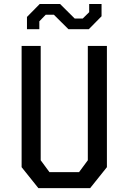

<svg xmlns="http://www.w3.org/2000/svg" viewBox="-20 -966 660 986"><path d="M288.5 -945.5H184L118.5 -879V-816H182V-856.5L215 -890.5H256.5L331.5 -816H436L501.5 -882.5V-945.5H438V-903.5L405 -871H363.5ZM177 0H443L529 -107.5V-730H431V-143L386 -82H234L189 -143V-730H91V-107.5Z"/></svg>

Font: FontWithASyntaxHighlighterNightOwl
Style: Regular
Weight: 400
Designer: Riley Cran & the Lettermatic Team
Foundry: Lettermatic
Version: Version 1.000 (FontWithASyntaxHighlighterNightOwl)